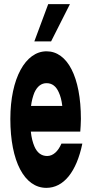

<svg xmlns="http://www.w3.org/2000/svg" viewBox="-20 -888 440 928"><path d="M368 -252C369 -268 371 -292 371 -313C371 -516 306 -640 205 -640C103 -640 30 -509 30 -313C30 -108 98 20 204 20C288 20 350 -58 378 -194H277C261 -157 237 -134 208 -134C180 -134 159 -150 146 -181C138 -200 132 -223 129 -252ZM130 -376C133 -401 139 -422 146 -440C160 -471 180 -486 205 -486C232 -486 251 -471 264 -442C272 -425 278 -403 281 -376ZM227 -688 318 -868H213L146 -688Z"/></svg>

Font: Yard Headline
Style: Regular
Weight: 400
Monospace: yes
Designer: Roman Shamin
Foundry: Evil Martians
Version: Version 1.000